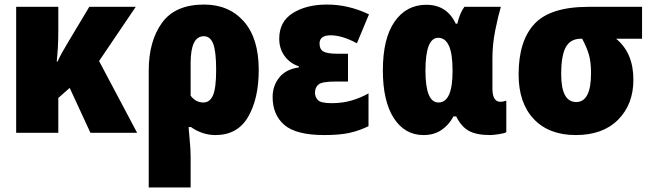

<svg xmlns="http://www.w3.org/2000/svg" viewBox="-20 -583 2864 843"><path d="M576 -553H372L278 -396Q265 -374 252.5 -352Q240 -330 233 -313H229Q232 -340 234 -373.5Q236 -407 236 -447V-553H51V0H236V-153L286 -197L377 0H582L415 -315Z M875 -424Q903 -424 916 -391Q929 -358 929 -276Q929 -195 915 -164Q901 -133 873 -133Q839 -133 817 -163V-306Q817 -424 875 -424ZM1116 -276Q1116 -415 1050.5 -489Q985 -563 876 -563Q749 -563 691 -482.5Q633 -402 633 -273V240H817V107Q817 72 813 33Q809 -6 808 -25H819Q839 -10 867 0Q895 10 926 10Q1023 10 1069.5 -70Q1116 -150 1116 -276Z M1508 -347H1464Q1418 -347 1400.5 -356.5Q1383 -366 1383 -392Q1383 -428 1432 -428Q1482 -428 1547 -393L1600 -520Q1510 -563 1416 -563Q1325 -563 1265.5 -525.5Q1206 -488 1206 -413Q1206 -369 1230 -336.5Q1254 -304 1292 -292V-287Q1235 -279 1206 -242.5Q1177 -206 1177 -157Q1177 -79 1228.5 -34.5Q1280 10 1404 10Q1471 10 1514 0.5Q1557 -9 1598 -29V-173Q1565 -154 1524.5 -142Q1484 -130 1437 -130Q1388 -130 1375.5 -144Q1363 -158 1363 -176Q1363 -199 1378.5 -212Q1394 -225 1452 -225H1508Z M1840 10Q1885 10 1918 -12Q1951 -34 1971 -72H1983Q2005 -27 2038.5 -8.5Q2072 10 2132 10Q2145 10 2171 6Q2197 2 2203 -3V-141Q2188 -136 2177 -136Q2142 -136 2142 -195V-324Q2142 -389 2154.5 -450.5Q2167 -512 2179 -553H2019Q2009 -540 2001 -520.5Q1993 -501 1988 -479H1981Q1942 -562 1852 -562Q1764 -562 1712.5 -488Q1661 -414 1661 -274Q1661 -139 1709 -64.5Q1757 10 1840 10ZM1905 -133Q1848 -133 1848 -273Q1848 -417 1904 -417Q1967 -417 1967 -275V-270Q1967 -133 1905 -133Z M2761 -233Q2761 -351 2685 -413H2799V-553H2564Q2397 -553 2327 -478.5Q2257 -404 2257 -256Q2257 -131 2323.5 -60.5Q2390 10 2508 10Q2627 10 2694 -57.5Q2761 -125 2761 -233ZM2444 -257Q2444 -340 2464.5 -376.5Q2485 -413 2531 -413H2536Q2555 -378 2565 -345Q2575 -312 2575 -262Q2575 -135 2510 -135Q2444 -135 2444 -257Z"/></svg>

Font: Noto Sans Display SemiCondensed Black
Style: Regular
Weight: 900
Width: 4
Designer: Monotype Design Team
Foundry: Monotype Imaging Inc.
Version: Version 1.900